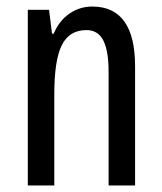

<svg xmlns="http://www.w3.org/2000/svg" viewBox="-20 -567 496 587"><path d="M262 -547Q393 -547 393 -364V0H312V-348Q312 -411 296 -443Q280 -475 244 -475Q192 -475 169 -429Q146 -383 146 -279V0H65V-537H130L139 -464H144Q161 -504 192.5 -525.5Q224 -547 262 -547Z"/></svg>

Font: Noto Sans Bengali ExtraCondensed
Style: Regular
Weight: 400
Width: 2
Designer: Jelle Bosma - Monotype Design Team
Foundry: Monotype Imaging Inc.
Version: Version 2.003; ttfautohint (v1.8.4.7-5d5b)